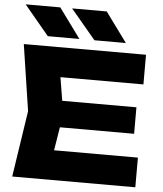

<svg xmlns="http://www.w3.org/2000/svg" viewBox="-63 -1028 919 1083"><g transform="rotate(5 397.0 -487.0)"><path d="M711 -450V-300H162V-450ZM303 -375 254 -74 170 -168H744V0H47L104 -375L47 -750H739V-582H170L254 -676ZM497 -974 620 -806H442L301 -974ZM234 -974 357 -806H178L38 -974Z"/></g></svg>

Font: Unbounded
Style: Bold
Weight: 700
Designer: Luke Prowse, Jean-Baptiste Morizot, Fátima Lázaro, Florian Runge
Foundry: NaN
Version: Version 1.700